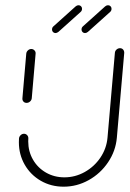

<svg xmlns="http://www.w3.org/2000/svg" viewBox="-20 -703 488 723"><path d="M80 -315.6Q72.6 -315.6 68.1 -320.7Q63.7 -325.9 64.4 -333L78.9 -501.1Q79.6 -508.1 85.2 -513.3Q90.7 -518.5 97.8 -518.5Q104.8 -518.5 109.8 -513.3Q114.8 -508.1 114.1 -501.1L99.6 -333Q98.9 -325.9 93.1 -320.7Q87.4 -315.6 80 -315.6ZM431.9 -521.5Q439.3 -521.5 443.7 -516.3Q448.1 -511.1 447.8 -503.7L420 -184.4Q415.6 -134.4 387 -92Q358.5 -49.6 314.1 -24.8Q269.6 0 219.6 0Q172.2 0 133.7 -22.2Q95.2 -44.4 73.1 -82.8Q51.1 -121.1 51.1 -167.4Q51.1 -176.7 51.5 -181.1Q51.9 -188.1 57.4 -193.7Q63 -199.3 70.4 -199.3Q77.4 -199.3 82.2 -194.1Q87 -188.9 86.7 -181.9Q86.3 -178.1 86.3 -170.7Q86.3 -133 104.1 -102Q121.9 -71.1 153.1 -53.1Q184.4 -35.2 222.6 -35.2Q263 -35.2 298.9 -55.2Q334.8 -75.2 358 -109.4Q381.1 -143.7 384.8 -184.4L412.6 -503.7Q413 -511.1 418.7 -516.3Q424.4 -521.5 431.9 -521.5ZM275.6 -683.3Q281.5 -683.3 285.2 -679.4Q288.9 -675.6 288.9 -670Q288.9 -662.6 283.7 -658.1L200 -583Q194.4 -578.5 188.9 -578.5Q183.7 -578.5 179.8 -582.2Q175.9 -585.9 175.9 -591.5Q175.9 -599.3 181.1 -603.7L264.8 -678.9Q270 -683.3 275.6 -683.3ZM386.7 -683.3Q392.6 -683.3 396.3 -679.4Q400 -675.6 400 -670Q400 -662.6 394.8 -658.1L311.1 -583Q305.6 -578.5 300 -578.5Q294.8 -578.5 290.9 -582.2Q287 -585.9 287 -591.5Q287 -599.3 292.2 -603.7L375.9 -678.9Q381.1 -683.3 386.7 -683.3Z"/></svg>

Font: 26F Galaxy Sans Light
Style: Italic
Weight: 300
Italic angle: -5°
Designer: C₂₉H₂₅N₃O₅
Version: Version 1.200